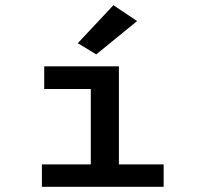

<svg xmlns="http://www.w3.org/2000/svg" viewBox="-20 -718 790 738"><path d="M141 0V-86H329V-376H150V-463H437V-86H609V0ZM350 -509 279 -552 416 -698 507 -637Z"/></svg>

Font: Inconsolata ExtraExpanded SemiBold
Style: Regular
Weight: 600
Width: 8
Monospace: yes
Designer: Raph Levien, Cyreal, Brenton Simpson
Foundry: Raph Levien, Cyreal, Google
Version: Version 3.001; ttfautohint (v1.8.2.53-6de2)